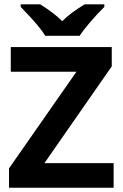

<svg xmlns="http://www.w3.org/2000/svg" viewBox="-20 -885 578 905"><path d="M515.6 0H22.5V-91.3L340.3 -546.9H30.8V-663.1H506.8V-572.3L189.5 -116.2H515.6ZM471.7 -864.7V-852.5Q433.6 -814.5 401.6 -776.6Q369.6 -738.8 355.5 -716.3H193.4Q180.7 -737.3 156 -767.1Q131.3 -796.9 77.6 -852.5V-864.7H169.4Q236.3 -822.8 273.4 -785.2Q311.5 -824.2 379.4 -864.7Z"/></svg>

Font: Bpm'online Open Sans
Style: Bold
Weight: 700
Foundry: Ascender Corporation
Version: Version 1.10